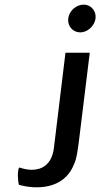

<svg xmlns="http://www.w3.org/2000/svg" viewBox="-20 -702 433 830"><path d="M62 97C129 116 255 122 300 8C306 -5 310 -20 313 -37C316 -55 319 -72 321 -91L368 -474H263L213 -62C204 11 159 32 118 32C97 32 79 27 63 22C54 36 57 81 62 97ZM275 -622C271 -589 295 -562 327 -562C358 -562 389 -590 393 -622C397 -655 373 -682 342 -682C310 -682 279 -656 275 -622Z"/></svg>

Font: Bluebird
Style: LiExtObl
Weight: 300
Designer: Jasper
Foundry: Cannot Into Space Fonts
Version: Version 0.98